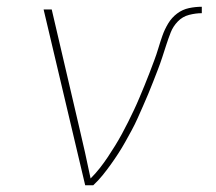

<svg xmlns="http://www.w3.org/2000/svg" viewBox="-20 -548 640 568"><path d="M256 0H232L109 -520H133L214 -173Q223 -135 231.5 -97Q240 -59 248 -20Q263 -35 275.5 -51Q288 -67 299 -83.5Q310 -100 320.5 -117Q331 -134 340.5 -151.5Q350 -169 359 -187Q368 -205 376.5 -223Q385 -241 392.5 -259Q400 -277 407.5 -295Q415 -313 422 -331.5Q429 -350 436 -368.5Q443 -387 448.5 -405.5Q454 -424 460.5 -442.5Q467 -461 477.5 -478.5Q488 -496 504 -508Q520 -520 539 -524Q558 -528 577 -528V-509Q559 -509 539.5 -504Q520 -499 506 -484.5Q492 -470 485 -452Q478 -434 472 -415.5Q466 -397 460 -378.5Q454 -360 447 -342Q440 -324 433 -306Q426 -288 418.5 -270Q411 -252 403 -234Q395 -216 387 -198Q379 -180 369.5 -162.5Q360 -145 350.5 -128Q341 -111 330 -94Q319 -77 307.5 -61Q296 -45 283.5 -29.5Q271 -14 256 0Z"/></svg>

Font: Iosevka Aile Thin Oblique
Style: Regular
Weight: 100
Italic angle: -9°
Designer: Belleve Invis
Foundry: Belleve Invis
Version: Version 31.1.0; ttfautohint (v1.8.4)